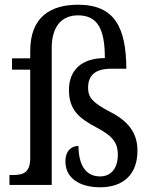

<svg xmlns="http://www.w3.org/2000/svg" viewBox="-20 -783 642 813"><path d="M404 10C502 10 562 -44 562 -145C562 -209 535 -264 447 -309C374 -347 353 -369 353 -411C353 -463 382 -492 451 -492H515C514 -666 466 -763 311 -763C196 -763 108 -713 108 -567V-536H31V-488H108V-114C108 -51 77 -42 36 -42H20V0H199V-580C199 -664 236 -718 310 -718C393 -718 424 -661 424 -537C322 -537 272 -483 272 -402C272 -319 313 -283 389 -243C462 -205 479 -174 479 -128C479 -68 448 -36 404 -36C337 -36 313 -93 312 -165C289 -165 257 -151 257 -99C257 -29 317 10 404 10Z"/></svg>

Font: Noto Serif Devanagari SemiCondensed
Style: Regular
Weight: 400
Width: 4
Designer: Universal Thirst, Indian Type Foundry and the Monotype Design Team
Foundry: Monotype Imaging Inc.
Version: Version 2.004